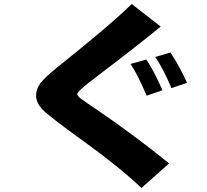

<svg xmlns="http://www.w3.org/2000/svg" viewBox="-20 -855 1040 963"><path d="M267.6 -517.6Q537.1 -732.4 640.6 -835L786.1 -721.7Q676.8 -631.8 460.9 -467.8Q367.2 -397.5 367.2 -382.8Q367.2 -374 387.2 -358.9Q407.2 -343.8 464.8 -305.7Q663.1 -169.9 828.1 -35.2L689.5 87.9Q577.1 -18.6 397.9 -147.5Q218.8 -276.4 189.9 -309.1Q161.1 -341.8 161.1 -375.5Q161.1 -409.2 182.1 -437Q203.1 -464.8 267.6 -517.6ZM634.8 -534.2 713.9 -556.6Q751 -502 794.9 -402.3L715.8 -375Q668.9 -484.4 634.8 -534.2ZM758.8 -569.3 835 -591.8Q881.8 -520.5 918 -439.5L839.8 -413.1Q799.8 -508.8 758.8 -569.3Z"/></svg>

Font: GenEi M Gothic v2 Heavy
Style: Regular
Weight: 800
Version: Version 2.0